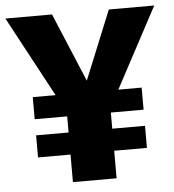

<svg xmlns="http://www.w3.org/2000/svg" viewBox="-61 -725 700 771"><g transform="rotate(-5 289.0 -339.0)"><path d="M589 -678 416 -354H510V-265H378V-200H510V-111H378V0H202V-111H71V-200H202V-265H71V-354H163L-11 -678H177L293 -401L406 -678Z"/></g></svg>

Font: FiraGO ExtraBold
Style: Regular
Weight: 800
Designer: bBox Type
Foundry: bBox Type GmbH
Version: Version 1.001;PS 001.001;hotconv 1.0.88;makeotf.lib2.5.64775